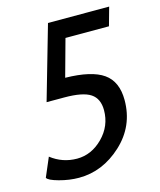

<svg xmlns="http://www.w3.org/2000/svg" viewBox="-108 -778 724 870"><g transform="rotate(-15 254.0 -343.0)"><path d="M155 14Q110 14 62.5 1Q15 -12 9 -25L47 -114Q101 -72 169 -72Q237 -72 290 -125.5Q343 -179 343 -253Q343 -307 307 -331Q271 -355 184 -355H101L200 -700H487L463 -614H259L211 -440Q334 -438 389.5 -399Q445 -360 445 -273Q445 -151 355.5 -68.5Q266 14 155 14Z"/></g></svg>

Font: Cabin
Style: Italic
Weight: 400
Designer: Pablo Impallari
Foundry: Pablo Impallari. www.impallari.com Igino Marini. www.ikern.com
Version: Version 1.005